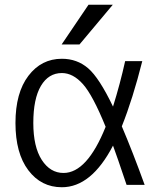

<svg xmlns="http://www.w3.org/2000/svg" viewBox="-20 -777 678 807"><path d="M314 -590H239L352 -757H454ZM492 -246Q538 -138 588 0H512Q470 -125 455 -165Q364 10 240 10Q153 10 99 -61.5Q45 -133 45 -260Q45 -387 99.5 -458.5Q154 -530 240 -530Q304 -530 350.5 -490Q397 -450 455 -329Q485 -425 506 -520H578Q538 -361 492 -246ZM424 -244Q370 -377 328.5 -423.5Q287 -470 240 -470Q184 -470 152 -416Q120 -362 120 -260Q120 -160 155.5 -105Q191 -50 247 -50Q346 -50 424 -244Z"/></svg>

Font: Mplus 1p
Style: Regular
Weight: 400
Version: Version 1.061